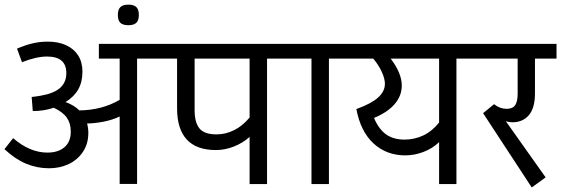

<svg xmlns="http://www.w3.org/2000/svg" viewBox="-24 -809 2467 844"><path d="M683.6 -551.3H578.6V-0.5H502V-296.9Q470.2 -281.7 431.6 -274.2Q393.1 -266.6 358.9 -266.1Q364.3 -246.1 364.3 -224.6Q364.3 -177.7 341.1 -142.3Q317.9 -106.9 278.6 -88.1Q239.3 -69.3 191.4 -69.3Q138.7 -69.3 90.3 -89.6Q42 -109.9 -4.4 -153.3L33.7 -201.7Q106.9 -138.2 184.6 -138.2Q231.4 -138.2 259.3 -161.9Q287.1 -185.5 287.1 -230.5Q287.1 -267.1 269.5 -292Q252 -316.9 212.4 -335.4Q169.9 -320.8 120.1 -320.8L115.2 -382.8Q128.9 -383.8 154.3 -388.2Q213.4 -398.4 240.5 -422.9Q267.6 -447.3 267.6 -487.8Q267.6 -560.5 182.6 -560.5Q135.7 -560.5 72.8 -535.6L50.8 -595.2Q85.9 -610.4 118.4 -618.2Q150.9 -626 185.5 -626Q231.9 -626 266.4 -610.4Q300.8 -594.7 319.6 -565.2Q338.4 -535.6 338.4 -494.1Q338.4 -448.7 320.1 -416.3Q301.8 -383.8 264.2 -360.4Q301.8 -346.7 324.7 -323.7Q424.3 -324.7 502 -370.1V-551.3H410.6V-616.2H683.6Z M586.4 -743.2Q586.4 -719.7 575.4 -709Q564.5 -698.2 540.5 -698.2Q516.1 -698.2 505.1 -708.7Q494.1 -719.2 494.1 -743.2Q494.1 -767.1 505.1 -777.8Q516.1 -788.6 540.5 -788.6Q564.5 -788.6 575.4 -777.8Q586.4 -767.1 586.4 -743.2Z M1254.9 -551.3H1149.9V0H1073.2V-207Q1042.5 -179.7 1003.4 -164.6Q964.4 -149.4 925.3 -149.4Q839.8 -149.4 797.1 -195.6Q754.4 -241.7 754.4 -333V-551.3H668.9V-616.2H1254.9ZM1073.2 -551.3H831.5V-325.7Q831.5 -270.5 852.8 -244.4Q874 -218.3 927.7 -218.3Q967.8 -218.3 1005.1 -236.8Q1042.5 -255.4 1073.2 -292.5Z M1526.9 -551.3H1421.9V0H1345.2V-551.3H1240.2V-616.2H1526.9Z M2087.4 -551.3H1982.4V0H1906.2V-184.1Q1876.5 -155.8 1836.9 -140.9Q1797.4 -126 1757.8 -126Q1674.8 -126 1617.9 -178.5Q1561 -231 1542.5 -329.6Q1608.4 -353.5 1638.2 -380.4Q1668 -407.2 1668 -440.9Q1668 -462.9 1654.1 -493.4Q1640.1 -523.9 1616.7 -551.3H1512.2V-616.2H2087.4ZM1906.2 -551.3H1693.4Q1742.2 -486.8 1742.2 -433.1Q1742.2 -388.2 1711.4 -352.1Q1680.7 -315.9 1620.1 -290.5Q1641.6 -240.2 1673.8 -217.8Q1706.1 -195.3 1754.4 -195.3Q1798.3 -195.3 1837.2 -213.9Q1876 -232.4 1906.2 -270.5Z M2228.5 -271.5Q2213.4 -271.5 2199.7 -275.9L2374.5 -29.3L2313.5 15.1L2099.6 -311.5L2147.9 -351.1Q2172.9 -330.6 2203.1 -330.6Q2229.5 -330.6 2240.5 -346.7Q2251.5 -362.8 2251.5 -397V-551.3H2072.8V-616.2H2422.4V-551.3H2327.6V-397.9Q2327.6 -334.5 2301 -303Q2274.4 -271.5 2228.5 -271.5Z"/></svg>

Font: Varta
Style: Regular
Weight: 400
Designer: Joana Correia, Viktoriya Grabowska, Eben Sorkin
Foundry: Sorkin Type
Version: Version 1.003; ttfautohint (v1.3) -l 8 -r 24 -G 200 -x 12 -H